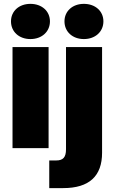

<svg xmlns="http://www.w3.org/2000/svg" viewBox="-20 -756 585 980"><path d="M43.9 0H228V-515.6H43.9ZM135.3 -556.6C193.4 -556.6 234.9 -594.2 234.9 -647C234.9 -699.2 193.4 -736.3 135.3 -736.3C77.1 -736.3 36.1 -699.2 36.1 -647C36.1 -594.2 77.1 -556.6 135.3 -556.6ZM316.9 -515.6V5.9C316.9 46.9 302.2 63 266.6 63H231.4V204.1H302.7C435.1 204.1 501 143.1 501 23.9V-515.6ZM408.2 -556.6C466.3 -556.6 507.8 -594.2 507.8 -647C507.8 -699.2 466.3 -736.3 408.2 -736.3C350.1 -736.3 309.1 -699.2 309.1 -647C309.1 -594.2 350.1 -556.6 408.2 -556.6Z"/></svg>

Font: Raveo Display Display ExtraBold
Style: Regular
Weight: 800
Designer: Jakub Foglar, Rasmus Andersson (Inter)
Foundry: Jakubfoglar.com
Version: Version 1.100;Glyphs 3.2.3 (3260)